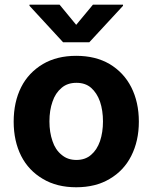

<svg xmlns="http://www.w3.org/2000/svg" viewBox="-20 -792 653 823"><path d="M306.6 10.7Q223.6 10.7 164.1 -24.9Q102.5 -61 70.8 -123.5Q38.6 -187.5 38.6 -270.5Q38.6 -354.5 70.8 -418.5Q102.1 -480.5 164.1 -517.6Q224.1 -552.7 306.6 -552.7Q389.6 -552.7 449.7 -517.6Q510.7 -481 542.5 -418.5Q575.2 -354 575.2 -270.5Q575.2 -188 542.5 -123.5Q510.7 -60.5 449.7 -24.9Q390.1 10.7 306.6 10.7ZM370.6 -128.4Q395.5 -149.4 408.7 -187Q421.4 -225.1 421.4 -271.5Q421.4 -318.4 408.7 -356.4Q395.5 -393.6 370.6 -415.5Q346.2 -437 307.6 -437Q269 -437 244.1 -415.5Q217.3 -393.1 205.1 -356.4Q191.9 -319.3 191.9 -271.5Q191.9 -224.6 205.1 -187Q217.3 -149.9 244.1 -128.4Q269.5 -106.4 307.6 -106.4Q345.7 -106.4 370.6 -128.4ZM106.4 -772H235.4L306.6 -685.5L378.4 -772H507.3V-767.1L362.8 -610.8H250.5L106.4 -767.1Z"/></svg>

Font: My Font
Style: Bold
Weight: 500
Designer: Rasmus Andersson
Foundry: rsms
Version: Version 0.001